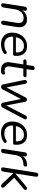

<svg xmlns="http://www.w3.org/2000/svg" viewBox="1460 -2212 761 3720"><g transform="rotate(90 1840.0 -351.5)"><path d="M77 6Q58 6 49.5 -7Q41 -20 44 -42L109 -453Q115 -493 156 -493Q174 -493 182.5 -481.5Q191 -470 187 -448L180 -403Q207 -447 251.5 -471Q296 -495 355 -495Q436 -495 477.5 -446Q519 -397 502 -294L461 -33Q455 6 415 6Q396 6 387 -6.5Q378 -19 381 -41L421 -294Q443 -429 331 -429Q258 -429 215 -384Q172 -339 160 -264L124 -34Q118 6 77 6Z M838 9Q734 9 673 -48.5Q612 -106 612 -206Q612 -285 644 -350.5Q676 -416 734 -455.5Q792 -495 872 -495Q948 -495 992 -460.5Q1036 -426 1052 -370.5Q1068 -315 1061 -254Q1058 -237 1051.5 -231.5Q1045 -226 1030 -226H691Q684 -148 724 -102Q764 -56 842 -56Q878 -56 911.5 -64.5Q945 -73 976 -94Q998 -108 1012 -99.5Q1026 -91 1026 -72.5Q1026 -54 1006 -40Q972 -16 926 -3.5Q880 9 838 9ZM871 -435Q818 -435 783 -412.5Q748 -390 727.5 -354Q707 -318 699 -279H995Q1001 -345 972.5 -390Q944 -435 871 -435Z M1338 9Q1253 9 1213.5 -39Q1174 -87 1187 -167L1228 -423H1166Q1130 -423 1130 -450Q1130 -468 1141.5 -477Q1153 -486 1173 -486H1238L1256 -604Q1262 -642 1301 -642Q1344 -642 1336 -596L1319 -486H1439Q1475 -486 1475 -460Q1475 -443 1464 -433Q1453 -423 1435 -423H1308L1269 -175Q1259 -114 1281.5 -87Q1304 -60 1351 -60Q1372 -60 1384 -64Q1396 -68 1404 -68Q1414 -68 1419 -62.5Q1424 -57 1424 -43Q1424 -23 1417.5 -14Q1411 -5 1398 0Q1372 9 1338 9Z M1661 7Q1644 7 1631.5 -3Q1619 -13 1615 -34L1531 -434Q1525 -460 1535 -476.5Q1545 -493 1567 -493Q1584 -493 1592 -484.5Q1600 -476 1604 -456L1674 -96L1866 -465Q1881 -493 1911 -493Q1926 -493 1937 -484.5Q1948 -476 1952 -458L2023 -92L2214 -463Q2230 -493 2259 -493Q2283 -493 2290 -477.5Q2297 -462 2286 -441L2067 -26Q2050 7 2015 7Q1977 7 1968 -34L1898 -377L1714 -27Q1696 7 1661 7Z M2560 9Q2456 9 2395 -48.5Q2334 -106 2334 -206Q2334 -285 2366 -350.5Q2398 -416 2456 -455.5Q2514 -495 2594 -495Q2670 -495 2714 -460.5Q2758 -426 2774 -370.5Q2790 -315 2783 -254Q2780 -237 2773.5 -231.5Q2767 -226 2752 -226H2413Q2406 -148 2446 -102Q2486 -56 2564 -56Q2600 -56 2633.5 -64.5Q2667 -73 2698 -94Q2720 -108 2734 -99.5Q2748 -91 2748 -72.5Q2748 -54 2728 -40Q2694 -16 2648 -3.5Q2602 9 2560 9ZM2593 -435Q2540 -435 2505 -412.5Q2470 -390 2449.5 -354Q2429 -318 2421 -279H2717Q2723 -345 2694.5 -390Q2666 -435 2593 -435Z M2899 7Q2858 7 2866 -40L2931 -454Q2937 -493 2977 -493Q2995 -493 3004.5 -481Q3014 -469 3010 -447L3003 -406Q3029 -449 3073 -472Q3117 -495 3169 -496Q3190 -497 3198.5 -490.5Q3207 -484 3207 -468Q3207 -447 3197 -437.5Q3187 -428 3165 -425L3145 -424Q3064 -416 3029.5 -375.5Q2995 -335 2984 -268L2946 -32Q2941 7 2899 7Z M3257 7Q3216 7 3224 -40L3324 -673Q3329 -712 3370 -712Q3389 -712 3398 -699Q3407 -686 3403 -664L3341 -270H3343L3583 -471Q3596 -482 3606 -487.5Q3616 -493 3630 -493Q3653 -493 3659 -473Q3665 -453 3645 -435L3423 -247L3605 -52Q3623 -32 3614 -12.5Q3605 7 3582 7Q3566 7 3555.5 -0.5Q3545 -8 3531 -24L3337 -230H3335L3303 -32Q3298 7 3257 7Z"/></g></svg>

Font: Nunito
Style: Italic
Weight: 400
Italic angle: -9°
Designer: Vernon Adams
Foundry: Vernon Adams
Version: Version 3.601; ttfautohint (v1.8.2.53-6de2)